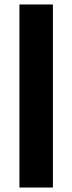

<svg xmlns="http://www.w3.org/2000/svg" viewBox="-20 -740 324 860"><path d="M67 100V-720H217V100Z"/></svg>

Font: DM Sans Black
Style: Regular
Weight: 900
Designer: Colophon Foundry, Jonny Pinhorn
Foundry: Colophon Foundry
Version: Version 4.004; ttfautohint (v1.8.4.7-5d5b)